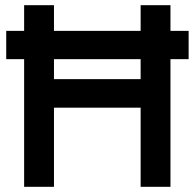

<svg xmlns="http://www.w3.org/2000/svg" viewBox="-20 -720 751 740"><path d="M522 0V-700H637V0ZM73 0V-700H188V0ZM132 -305V-415H587V-305ZM4 -492V-601H707V-492Z"/></svg>

Font: Fustat
Style: Bold
Weight: 700
Designer: Mohamed Gaber, Khaled Hosny, Laura Garcia Mut
Foundry: Kief Type Foundry, Alif Type Foundry, Hard Type Foundry
Version: Version 1.007